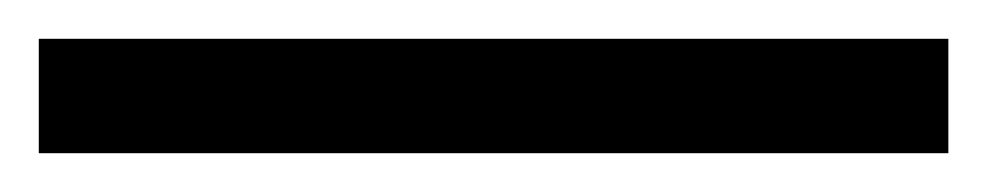

<svg xmlns="http://www.w3.org/2000/svg" viewBox="-25 63 509 99"><path d="M-5 142V83H464V142Z"/></svg>

Font: Noto Nastaliq Urdu Medium
Style: Regular
Weight: 500
Designer: Monotype Design Team (Patrick Giasson: type design, Kamal Mansour: OpenType code, Glenda Bellarosa). Updated by Simon Co
Foundry: Monotype Imaging Inc., Simon Cozens
Version: Version 3.007